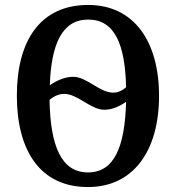

<svg xmlns="http://www.w3.org/2000/svg" viewBox="-20 -745 710 775"><path d="M335 10C519 10 622 -137 622 -358C622 -580 519 -725 336 -725C142 -725 48 -580 48 -359C48 -137 142 10 335 10ZM437 -371C382 -371 330 -435 276 -435C248 -435 216 -425 181 -401C187 -568 231 -666 336 -666C443 -666 485 -566 489 -393C471 -377 453 -371 437 -371ZM335 -49C227 -49 183 -157 180 -342C201 -359 220 -366 239 -366C294 -366 346 -302 401 -302C427 -302 456 -311 489 -334C484 -153 442 -49 335 -49Z"/></svg>

Font: Noto Serif Condensed Semi
Style: Regular
Weight: 600
Width: 3
Designer: Monotype Design Team
Foundry: Monotype Imaging Inc.
Version: Version 1.002